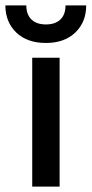

<svg xmlns="http://www.w3.org/2000/svg" viewBox="-55 -695 341 715"><path d="M-35 -675H43Q43 -641 62 -622.5Q81 -604 116 -604Q151 -604 170 -622.5Q189 -641 189 -675H266Q266 -613 225.5 -574Q185 -535 116 -535Q46 -535 5.5 -574Q-35 -613 -35 -675ZM65 -480H167V0H65Z"/></svg>

Font: Prompt
Style: Regular
Weight: 400
Designer: Katatrad Team
Foundry: CadsonDemak
Version: Version 1.001